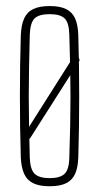

<svg xmlns="http://www.w3.org/2000/svg" viewBox="-20 -626 340 651"><path d="M65.5 -175.5 241 -452.5 250 -421 81 -155.5ZM148.5 5.5Q113.5 5.5 92.5 -4.8Q71.5 -15 61.8 -36.8Q52 -58.5 50.5 -93.5Q49 -144 48.2 -195.8Q47.5 -247.5 47.5 -299.5Q47.5 -351.5 48.2 -403.2Q49 -455 50.5 -505.5Q52 -541.5 61.8 -563.2Q71.5 -585 92.5 -595.2Q113.5 -605.5 148.5 -605.5Q183.5 -605.5 204.2 -595.2Q225 -585 234.8 -563.2Q244.5 -541.5 245.5 -505.5Q247 -455 247.8 -403.2Q248.5 -351.5 248.5 -299.8Q248.5 -248 247.8 -196.2Q247 -144.5 245.5 -93.5Q244.5 -58.5 234.8 -36.8Q225 -15 204.2 -4.8Q183.5 5.5 148.5 5.5ZM148.5 -22Q183.5 -22 198.8 -36.5Q214 -51 215 -90.5Q217 -151.5 218 -202Q219 -252.5 219 -299.8Q219 -347 218 -397.2Q217 -447.5 215 -508.5Q214 -549 199.2 -563.5Q184.5 -578 148.5 -578Q112 -578 97.2 -563.5Q82.5 -549 81 -508.5Q79.5 -447.5 78.5 -397.2Q77.5 -347 77.5 -299.8Q77.5 -252.5 78.5 -202Q79.5 -151.5 81 -90.5Q82.5 -51 97.8 -36.5Q113 -22 148.5 -22Z"/></svg>

Font: Big Shoulders Display ExtraLight
Style: Regular
Weight: 250
Designer: Patric King
Foundry: XO Type Co
Version: Version 2.002